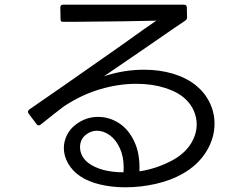

<svg xmlns="http://www.w3.org/2000/svg" viewBox="-20 -757 1040 818"><path d="M99 -281Q99 -285 104 -290Q201 -356 500 -566Q610 -645 646 -669Q543 -666 289 -664H249H247Q238 -664 238 -675L237 -725Q237 -737 249 -737H764Q776 -737 776 -725L777 -683Q777 -674 769 -669Q758 -661 747 -654Q736 -647 726 -640Q681 -609 602 -554.5Q523 -500 423 -432Q507 -460 594 -460Q660 -460 717 -443Q774 -426 815 -393Q853 -362 873.5 -319.5Q894 -277 894 -230Q894 -168 858.5 -110.5Q823 -53 755 -15Q707 12 643 26.5Q579 41 514 41Q457 41 406.5 29Q356 17 322 -6Q288 -29 270 -61Q252 -93 252 -126Q252 -155 265.5 -182Q279 -209 305 -228Q347 -259 398 -259Q445 -259 486 -233Q527 -207 552 -154.5Q577 -102 574 -27Q654 -39 725 -80Q771 -108 794.5 -147Q818 -186 818 -227Q818 -257 805.5 -285.5Q793 -314 769 -336Q738 -365 683 -382.5Q628 -400 560 -400Q485 -400 405.5 -376.5Q326 -353 251 -303L216 -276Q213 -274 153 -226Q149 -223 145 -223Q139 -223 136 -228L102 -273Q99 -278 99 -281ZM507 -42Q507 -90 490.5 -126Q474 -162 447.5 -181Q421 -200 393 -200Q370 -200 350 -186Q321 -166 321 -130Q321 -111 330 -93.5Q339 -76 356 -63Q410 -23 506 -23Z"/></svg>

Font: LINE Seed JP_TTF Regular
Style: Regular
Weight: 400
Designer: LINE & Fontrix & Fontworks
Version: Version 1.002